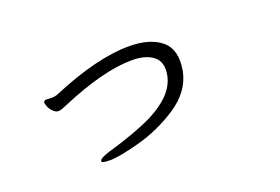

<svg xmlns="http://www.w3.org/2000/svg" viewBox="-65 -579 1130 776"><g transform="rotate(-20 500.0 -191.5)"><path d="M141 -307 163 -306Q177 -306 190 -311Q388 -395 527 -395Q617 -395 665 -355Q713 -315 698 -229L697 -223Q679 -142 598 -89Q517 -36 427.5 -12Q338 12 299.5 12Q261 12 263 3Q265 -9 308 -22Q426 -56 501 -92Q615 -149 632 -228Q644 -285 611.5 -311.5Q579 -338 519 -338Q396 -338 208 -258Q182 -246 170.5 -246Q159 -246 148 -257Q137 -268 132 -281Q127 -294 128 -299Q129 -307 141 -307Z"/></g></svg>

Font: LXGW Bright GB
Style: Italic
Weight: 400
Italic angle: -12°
Designer: Christian Thalmann (Catharsis Fonts)
Foundry: LXGW / Christian Thalmann (Catharsis Fonts) / Fontworks Inc.
Version: Version 5.510